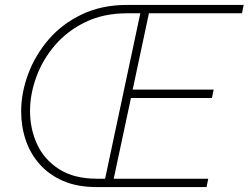

<svg xmlns="http://www.w3.org/2000/svg" viewBox="-20 -760 1010 780"><path d="M496 -740H970L963 -706H585L519 -396H848L841 -362H512L442 -34H826L819 0H373Q294 0 236.5 -25Q179 -50 141 -93Q103 -136 84.5 -191Q66 -246 66 -307Q66 -383 94.5 -459.5Q123 -536 177.5 -599.5Q232 -663 312.5 -701.5Q393 -740 496 -740ZM102 -309Q102 -236 131 -173.5Q160 -111 220.5 -72.5Q281 -34 373 -34H407L550 -706H496Q401 -706 327.5 -670.5Q254 -635 204 -577Q154 -519 128 -448.5Q102 -378 102 -309Z"/></svg>

Font: Be Vietnam Pro Variable Thin
Style: Italic
Weight: 100
Italic angle: -12°
Designer: Lam Bao, Tony Le, Vietanh Nguyen
Foundry: Yellow Type Foundry
Version: Version 1.002